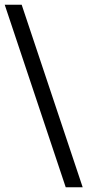

<svg xmlns="http://www.w3.org/2000/svg" viewBox="-32 -714 376 815"><path d="M319 81H247L-12 -694H60Z"/></svg>

Font: Bricolage Grotesque 24pt Light
Style: Regular
Weight: 300
Designer: Mathieu Triay
Foundry: Atelier Triay
Version: Version 1.001;gftools[0.9.33.dev8+g029e19f]